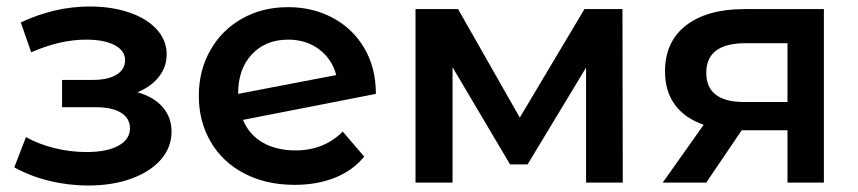

<svg xmlns="http://www.w3.org/2000/svg" viewBox="-20 -562 2640 591"><path d="M508 -157Q508 -108 475 -70.5Q442 -33 384 -12Q326 9 252 9Q190 9 131 -5.5Q72 -20 24 -47L60 -140Q99 -118 148 -106Q197 -94 246 -94Q309 -94 344.5 -113.5Q380 -133 380 -167Q380 -198 352.5 -215Q325 -232 275 -232H171V-316H265Q312 -316 338.5 -332Q365 -348 365 -377Q365 -406 333 -423Q301 -440 245 -440Q165 -440 76 -401L44 -493Q149 -542 256 -542Q324 -542 378 -523.5Q432 -505 462.5 -471.5Q493 -438 493 -395Q493 -356 469 -325.5Q445 -295 403 -278Q453 -264 480.5 -232.5Q508 -201 508 -157Z M1035 -157 1101 -80Q1066 -37 1011 -15Q956 7 887 7Q799 7 732 -28Q665 -63 628.5 -125.5Q592 -188 592 -267Q592 -345 627.5 -407.5Q663 -470 725.5 -505Q788 -540 867 -540Q942 -540 1003.5 -507.5Q1065 -475 1101 -414.5Q1137 -354 1137 -273L728 -193Q747 -147 789 -123Q831 -99 890 -99Q977 -99 1035 -157ZM713 -274V-273L1015 -331Q1002 -380 962.5 -410Q923 -440 867 -440Q798 -440 755.5 -395Q713 -350 713 -274Z M1784 0V-354L1604 -56H1550L1373 -355V0H1259V-534H1390L1580 -200L1779 -534H1896L1897 0Z M2516 -534V0H2404V-161H2263L2154 0H2020L2146 -178Q2088 -198 2057.5 -239.5Q2027 -281 2027 -342Q2027 -434 2092 -484Q2157 -534 2271 -534ZM2154 -338Q2154 -248 2271 -248H2404V-429H2275Q2154 -429 2154 -338Z"/></svg>

Font: Montserrat Alternates SemiBold
Style: Regular
Weight: 600
Designer: Julieta Ulanovsky
Foundry: Julieta Ulanovsky
Version: Version 7.200